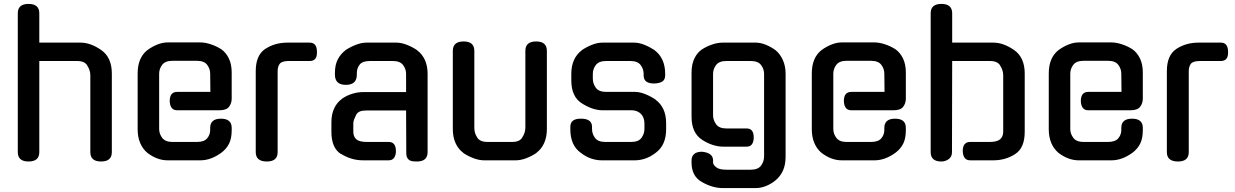

<svg xmlns="http://www.w3.org/2000/svg" viewBox="-20 -820 6315 982"><path d="M181 -42Q181 6 126 6Q71 6 71 -42V-752Q71 -800 126 -800Q181 -800 181 -752V-602H392Q443 -602 498 -564Q552 -526 552 -444V-42Q552 6 497 6Q442 6 442 -42V-435Q442 -461 426 -485L427 -484Q414 -508 374 -508H181Z M794 -160Q794 -136 809.5 -115Q825 -94 862 -94H987Q1024 -94 1039.5 -112.5Q1055 -131 1055 -155V-166Q1055 -213 1110 -213Q1165 -213 1165 -166V-154Q1165 -112 1151.5 -85Q1138 -58 1111 -38Q1058 0 1005 0H837Q784 0 734 -38Q710 -58 697 -88.5Q684 -119 684 -159V-444Q684 -525 734 -564Q759 -582 785.5 -592.5Q812 -603 837 -603H1005Q1029 -603 1058 -593.5Q1087 -584 1112 -568Q1136 -551 1150.5 -521Q1165 -491 1165 -450V-315Q1165 -292 1151.5 -274Q1138 -256 1102 -256H886Q850 -256 848 -303Q848 -350 886 -350H1056L1055 -443Q1055 -468 1039.5 -488.5Q1024 -509 987 -509H862Q825 -509 809.5 -488.5Q794 -468 794 -443Z M1400 -42Q1400 6 1345 6Q1288 6 1288 -42V-456Q1288 -538 1337 -570Q1386 -602 1450 -602H1564Q1601 -602 1601 -555Q1603 -508 1564 -508H1458Q1422 -508 1411 -494Q1400 -480 1400 -455Z M1837 0Q1806 0 1778 -8.5Q1750 -17 1724 -33V-32Q1675 -63 1675 -146V-195Q1675 -236 1689.5 -266.5Q1704 -297 1730 -315H1729Q1754 -332 1782 -340.5Q1810 -349 1836 -349H2057V-442Q2057 -467 2041.5 -487.5Q2026 -508 1989 -508H1872Q1834 -508 1819.5 -489.5Q1805 -471 1805 -446V-438Q1805 -386 1749 -386Q1693 -386 1693 -438V-447Q1693 -488 1707.5 -516Q1722 -544 1747 -563H1746Q1772 -580 1800.5 -591Q1829 -602 1855 -602H2007Q2032 -602 2060.5 -591Q2089 -580 2114 -563H2113Q2139 -544 2153 -513.5Q2167 -483 2167 -443V-42Q2167 6 2112 6Q2101 6 2091.5 5Q2082 4 2074.5 -0.5Q2067 -5 2062.5 -13.5Q2058 -22 2058 -36L2057 -255H1855Q1833 -255 1821 -250Q1809 -245 1802 -234Q1794 -217 1790.5 -207.5Q1787 -198 1787 -186V-147Q1787 -121 1802.5 -107.5Q1818 -94 1856 -94H1968Q2005 -94 2005 -47Q2005 -27 1996 -13.5Q1987 0 1968 0Z M2777 -159Q2777 -119 2763 -88Q2749 -57 2723 -38H2724Q2699 -21 2671 -10.5Q2643 0 2617 0H2456Q2431 0 2402.5 -10.5Q2374 -21 2349 -38H2350Q2324 -57 2310 -88Q2296 -119 2296 -159V-560Q2296 -608 2351 -608Q2406 -608 2406 -560V-167Q2406 -139 2420 -118Q2433 -94 2474 -94H2599Q2639 -94 2652 -118L2651 -117Q2667 -141 2667 -167V-560Q2667 -608 2722 -608Q2777 -608 2777 -560Z M3227 -350Q3252 -350 3280.5 -338.5Q3309 -327 3334 -310H3333Q3359 -291 3373 -261Q3387 -231 3387 -189V-159Q3387 -77 3333 -38Q3307 -18 3280 -9Q3253 0 3227 0H3057Q3031 0 3004 -9Q2977 -18 2951 -38Q2897 -76 2897 -159V-171Q2897 -214 2952 -213Q3008 -213 3008 -171V-160Q3008 -136 3023 -115Q3038 -94 3076 -94H3208Q3246 -94 3261 -115Q3276 -136 3276 -160V-188Q3276 -201 3272.5 -213Q3269 -225 3261 -234.5Q3253 -244 3240 -250Q3227 -256 3208 -256H3062Q3011 -256 2955 -292Q2902 -326 2902 -409V-443Q2902 -483 2916 -513.5Q2930 -544 2956 -563H2955Q2980 -580 3008 -591Q3036 -602 3062 -602H3222Q3248 -602 3275.5 -591Q3303 -580 3329 -563H3328Q3354 -544 3368 -513.5Q3382 -483 3382 -443V-434Q3382 -413 3368 -403.5Q3354 -394 3327 -393Q3272 -392 3272 -434V-442Q3272 -467 3256.5 -487.5Q3241 -508 3204 -508H3080Q3043 -508 3027.5 -487.5Q3012 -467 3012 -442V-418Q3012 -392 3027.5 -371Q3043 -350 3080 -350Z M3678 -70Q3652 -70 3624.5 -79Q3597 -88 3571 -105Q3517 -140 3517 -223V-449Q3517 -491 3531.5 -521Q3546 -551 3571 -568Q3597 -584 3624 -593Q3651 -602 3677 -602H3845Q3870 -602 3897 -591Q3924 -580 3947 -563Q3970 -544 3984 -513Q3998 -482 3998 -443V-19Q3998 23 3984.5 52.5Q3971 82 3947 102Q3924 121 3897.5 131.5Q3871 142 3845 142H3677Q3624 142 3570 111Q3542 95 3529.5 70Q3517 45 3517 12V0Q3517 -20 3530 -32Q3543 -44 3571 -44Q3627 -38 3627 0V11Q3627 22 3642.5 35Q3658 48 3695 48H3820Q3857 48 3872.5 27Q3888 6 3888 -20V-442Q3888 -467 3872.5 -487.5Q3857 -508 3820 -508H3695Q3658 -508 3642.5 -487.5Q3627 -467 3627 -442V-231Q3627 -206 3642.5 -184.5Q3658 -163 3695 -163H3799Q3835 -163 3835 -117Q3835 -96 3826.5 -83Q3818 -70 3799 -70Z M4242 -160Q4242 -136 4257.5 -115Q4273 -94 4310 -94H4435Q4472 -94 4487.5 -112.5Q4503 -131 4503 -155V-166Q4503 -213 4558 -213Q4613 -213 4613 -166V-154Q4613 -112 4599.5 -85Q4586 -58 4559 -38Q4506 0 4453 0H4285Q4232 0 4182 -38Q4158 -58 4145 -88.5Q4132 -119 4132 -159V-444Q4132 -525 4182 -564Q4207 -582 4233.5 -592.5Q4260 -603 4285 -603H4453Q4477 -603 4506 -593.5Q4535 -584 4560 -568Q4584 -551 4598.5 -521Q4613 -491 4613 -450V-315Q4613 -292 4599.5 -274Q4586 -256 4550 -256H4334Q4298 -256 4296 -303Q4296 -350 4334 -350H4504L4503 -443Q4503 -468 4487.5 -488.5Q4472 -509 4435 -509H4310Q4273 -509 4257.5 -488.5Q4242 -468 4242 -443Z M4849 -42Q4849 -18 4832 -6Q4815 6 4795 6Q4740 6 4740 -42V-752Q4740 -800 4795 -800Q4850 -800 4850 -752V-602H5061Q5112 -602 5167 -564Q5221 -526 5221 -444V-146Q5221 -63 5172 -32Q5123 0 5060 0H4942Q4906 0 4904 -47Q4904 -94 4942 -94H5042Q5079 -94 5095 -107.5Q5111 -121 5111 -147V-435Q5111 -461 5095 -485L5096 -484Q5083 -508 5043 -508H4850Z M5454 -160Q5454 -136 5469.5 -115Q5485 -94 5522 -94H5647Q5684 -94 5699.5 -112.5Q5715 -131 5715 -155V-166Q5715 -213 5770 -213Q5825 -213 5825 -166V-154Q5825 -112 5811.5 -85Q5798 -58 5771 -38Q5718 0 5665 0H5497Q5444 0 5394 -38Q5370 -58 5357 -88.5Q5344 -119 5344 -159V-444Q5344 -525 5394 -564Q5419 -582 5445.5 -592.5Q5472 -603 5497 -603H5665Q5689 -603 5718 -593.5Q5747 -584 5772 -568Q5796 -551 5810.5 -521Q5825 -491 5825 -450V-315Q5825 -292 5811.5 -274Q5798 -256 5762 -256H5546Q5510 -256 5508 -303Q5508 -350 5546 -350H5716L5715 -443Q5715 -468 5699.5 -488.5Q5684 -509 5647 -509H5522Q5485 -509 5469.5 -488.5Q5454 -468 5454 -443Z M6060 -42Q6060 6 6005 6Q5948 6 5948 -42V-456Q5948 -538 5997 -570Q6046 -602 6110 -602H6224Q6261 -602 6261 -555Q6263 -508 6224 -508H6118Q6082 -508 6071 -494Q6060 -480 6060 -455Z"/></svg>

Font: Gugi
Style: Regular
Weight: 400
Designer: HBKIM, TJKIM
Foundry: TAE System & Typefaces Co.
Version: Version 3.00